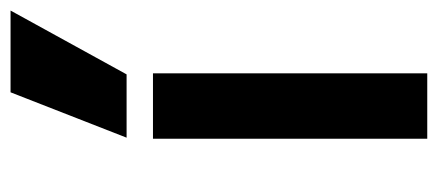

<svg xmlns="http://www.w3.org/2000/svg" viewBox="-253 -577 830 364"><g transform="rotate(-90 162.0 -395.0)"><path d="M81 -520H205V0H81ZM83 -570 169 -790H324L203 -570Z"/></g></svg>

Font: Enso SemiBold
Style: Regular
Weight: 600
Designer: Coji Morishita
Foundry: UNDERFOREST DESIGN
Version: Version 1.000